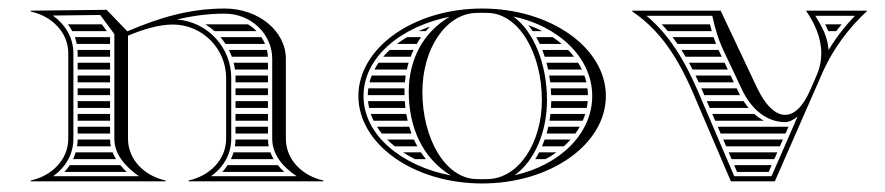

<svg xmlns="http://www.w3.org/2000/svg" viewBox="-20 -425 2075 450"><path d="M561.2 -368H461.3C469 -363.3 476.2 -357.9 482.9 -352H581.3C575.4 -358.1 568.6 -363.5 561.2 -368ZM592.5 -338H496.6C501 -332.9 504.9 -327.6 508.6 -322H601.1C598.7 -327.6 595.9 -333 592.5 -338ZM605.6 -308H516.6C519.1 -302.8 521.4 -297.5 523.4 -292H607.9C607.6 -297.5 606.8 -302.8 605.6 -308ZM608 -202V-218H532V-202ZM608 -188H532V-172H608ZM608 -158H532V-142H608ZM608 -128H532V-112H608ZM608 -278H527.6C528.9 -272.8 529.9 -267.4 530.7 -262H608ZM608 -248H531.9C532 -246 532 -244 532 -242V-232H608ZM609.7 -82C608.7 -87.2 608.1 -92.5 608 -98H532C531.9 -92.6 531.4 -87.2 530.5 -82ZM613.7 -68H527.3C525.7 -62.5 523.6 -57.1 521.2 -52H621.3C618.3 -57.1 615.7 -62.5 613.7 -68ZM631.1 -38H513.5C509.7 -32.3 505.6 -26.9 501.1 -22H646.2C640.7 -27.1 635.6 -32.4 631.1 -38ZM238 -202V-218H162V-202ZM238 -188H162V-172H238ZM238 -158H162V-142H238ZM238 -128H162V-112H238ZM238 -338H155.5C157.4 -332.8 158.8 -327.5 159.9 -322H238ZM238 -308H161.7C161.9 -305.4 162 -302.7 162 -300V-292H238ZM238 -278H162V-262H238ZM238 -248H162V-232H238ZM239.8 -82C238.7 -87.1 238.1 -92.5 238 -98H162C161.9 -92.6 161.4 -87.2 160.5 -82ZM243.9 -68H157.3C155.7 -62.5 153.6 -57.1 151.2 -52H251.9C248.7 -57.1 246 -62.5 243.9 -68ZM261.9 -38H143.5C139.7 -32.3 135.6 -26.9 131 -22H277.1C271.6 -27.2 266.5 -32.5 261.9 -38ZM139.2 -368C143 -362.9 146.4 -357.5 149.3 -352H230.5C226.6 -357.3 222.7 -362.7 218.7 -368ZM140 -100C140 -51 102 -13 52 -2V0H368V-2C318 -13 280 -51 280 -100V-341.4C313 -355.1 350.7 -367.5 385.1 -367.5C454 -367.5 510 -311.3 510 -242V-100C510 -51 472 -13 422 -2V0H738V-2C688 -13 650 -51 650 -100V-287C650 -352.1 585.9 -405 507 -405C424.4 -405 354.8 -384 278.4 -351.6L230 -402L52 -400V-398C102 -387 140 -349 140 -300ZM248 -345.2V-100C248 -63.9 272.7 -35.3 305.5 -12H104.5C133.6 -32.7 152 -63.3 152 -100V-300C152 -337.4 132 -368.7 103.7 -388.6L214.9 -389.9ZM394.8 -379.2C430.8 -388 467.6 -393 507 -393C568.3 -393 618 -345.5 618 -287V-100C618 -63.4 642 -34.1 675.5 -12H474.5C503.6 -32.7 522 -63.3 522 -100V-242C522 -314.5 465.9 -374 394.8 -379.2Z M905.3 -82H958.2C955.3 -87.2 952.6 -92.6 950.2 -98H887.5C893 -92.4 898.9 -87.1 905.3 -82ZM924.6 -68C933.4 -62.3 942.8 -56.9 952.7 -52H978.2C974.1 -57.2 970.2 -62.5 966.6 -68ZM842.6 -188C843.1 -182.6 843.9 -177.3 845.1 -172H930.2C929.6 -177.3 929.1 -182.6 928.7 -188ZM849 -158C850.9 -152.6 853.1 -147.2 855.7 -142H935.5C934.2 -147.3 933.2 -152.6 932.2 -158ZM863.5 -128C866.9 -122.5 870.7 -117.2 874.9 -112H944.5C942.5 -117.2 940.7 -122.6 939.1 -128ZM842 -202H928.1C928 -204.7 928 -207.3 928 -210C928 -212.7 928 -215.3 928.1 -218H843.3C842.5 -212.7 842.1 -207.4 842 -202ZM961 -352H977.9C981 -355.7 984.4 -359.3 987.8 -362.8C978.6 -359.5 969.6 -355.9 961 -352ZM934.1 -338C925.7 -333 917.7 -327.7 910.2 -322H956.7C959.8 -327.5 963.2 -332.8 966.9 -338ZM893.5 -308C888 -302.9 882.9 -297.5 878.1 -292H942.5C944.5 -297.4 946.8 -302.8 949.3 -308ZM867.3 -278C863.8 -272.8 860.5 -267.5 857.6 -262H933.6C934.7 -267.4 936.1 -272.8 937.7 -278ZM851.2 -248C849.1 -242.8 847.4 -237.4 846 -232H929C929.4 -237.4 930.1 -242.7 930.9 -248ZM1250.3 -82H1301.4C1307.1 -87.1 1312.4 -92.4 1317.3 -98H1256.6C1254.6 -92.5 1252.5 -87.2 1250.3 -82ZM1243.6 -68C1240.8 -62.5 1237.7 -57.1 1234.4 -52H1258.9C1267.8 -56.9 1276.2 -62.2 1284.1 -68ZM1272 -188C1272 -182.6 1271.8 -177.3 1271.4 -172H1355.2C1356.3 -177.3 1357 -182.6 1357.5 -188ZM1270.2 -158C1269.6 -152.6 1268.8 -147.3 1267.9 -142H1345.7C1348 -147.2 1350 -152.6 1351.7 -158ZM1265.2 -128C1264 -122.6 1262.6 -117.2 1261.1 -112H1328.5C1332.3 -117.2 1335.7 -122.5 1338.8 -128ZM1271.8 -202H1358C1357.9 -207.4 1357.5 -212.7 1356.8 -218H1270.9C1271.3 -212.7 1271.6 -207.4 1271.8 -202ZM1228.4 -352H1251.1C1240.7 -357.4 1229.6 -362.1 1218.2 -366.1C1221.8 -361.6 1225.2 -356.9 1228.4 -352ZM1236.9 -338C1239.8 -332.8 1242.5 -327.5 1245 -322H1296.5C1289.8 -327.7 1282.7 -333 1275.2 -338ZM1251 -308C1253.1 -302.8 1255 -297.4 1256.7 -292H1325.3C1321.1 -297.5 1316.4 -302.9 1311.5 -308ZM1260.8 -278C1262.2 -272.7 1263.5 -267.4 1264.7 -262H1343.8C1341.2 -267.5 1338.3 -272.8 1335 -278ZM1267.3 -248C1268.2 -242.7 1268.9 -237.4 1269.6 -232H1354.3C1353.1 -237.4 1351.5 -242.8 1349.6 -248ZM1186.1 -14.3C1232.9 -47.5 1262 -115.9 1262 -190C1262 -273.3 1232.1 -350.7 1183.1 -386.3C1287.2 -364.5 1368 -291.4 1368 -200C1368 -109.4 1288.7 -36.7 1186.1 -14.3ZM970 -210C970 -309.7 1024 -392.1 1095 -394.7C1100.3 -394.9 1104.7 -395 1110 -395C1115.3 -395 1119.7 -394.9 1125 -394.7C1196.4 -392.1 1250 -300.4 1250 -190C1250 -90.3 1196 -7.9 1125 -5.3C1119.7 -5.1 1115.3 -5 1110 -5C1104.7 -5 1100.3 -5.1 1095 -5.3C1023.6 -7.9 970 -99.6 970 -210ZM820 -200C820 -86.8 949.9 5 1110 5C1270.1 5 1400 -86.8 1400 -200C1400 -313.2 1270.1 -405 1110 -405C949.9 -405 820 -313.2 820 -200ZM1036.9 -13.7C922.2 -35.5 832 -107.8 832 -200C832 -291.5 920.7 -363.3 1033.9 -385.7C971.1 -349 938 -284.5 938 -210C938 -127.2 969.7 -54.3 1036.9 -13.7Z M1952.5 -368H1914C1916.8 -362.6 1919.3 -357.3 1921.5 -352H1939.9C1944.1 -357.6 1948.4 -363 1952.5 -368ZM1807.9 -82C1810.2 -87.3 1812.5 -92.7 1814.9 -98H1675C1677.3 -92.7 1679.6 -87.3 1681.9 -82ZM1801.8 -68H1687.8L1694.7 -52H1794.7C1797.1 -57.3 1799.4 -62.7 1801.8 -68ZM1788.6 -38H1700.7L1707.5 -22H1781.6C1784 -27.3 1786.3 -32.7 1788.6 -38ZM1828 -128H1662.2L1669 -112H1821C1823.3 -117.3 1825.7 -122.7 1828 -128ZM1636.5 -188 1643.4 -172H1734.6C1730.3 -177 1726.4 -182.4 1722.7 -188ZM1649.3 -158C1651.6 -152.7 1653.9 -147.3 1656.2 -142H1770.2C1762.3 -146.4 1754.9 -151.8 1748 -158ZM1630.7 -202H1714.4C1712.9 -204.8 1711.5 -207.7 1710.1 -210.6C1708.9 -213.1 1707.8 -215.5 1706.6 -218H1623.8C1626.1 -212.7 1628.4 -207.4 1630.7 -202ZM1531 -368C1535.9 -362.8 1540.6 -357.4 1545.1 -352H1648.2C1646.6 -357.3 1645.2 -362.6 1643.9 -368ZM1556.3 -338C1560.3 -332.7 1564.2 -327.4 1567.9 -322H1658.2C1656.2 -327.4 1654.3 -332.7 1652.5 -338ZM1577.1 -308C1580.5 -302.7 1583.7 -297.4 1586.9 -292H1671.6L1667 -301.7C1666 -303.8 1665 -305.9 1664.1 -308ZM1594.8 -278C1597.6 -272.7 1600.4 -267.4 1603.2 -262H1685.8L1678.2 -278ZM1610.1 -248C1612.6 -242.7 1615.1 -237.4 1617.6 -232H1700C1697.5 -237.3 1694.9 -242.7 1692.4 -248ZM1796 0 1903 -244C1931 -311 1971 -361 2012 -399L2011 -400H1869C1889.5 -370.6 1904.9 -336.4 1904.9 -300C1904.9 -283 1901.5 -265.6 1893.8 -248L1879 -214C1861.7 -174.4 1841.1 -155.8 1820.1 -155.8C1797.1 -155.8 1773.7 -178.4 1754 -220L1669 -400H1462V-398C1538 -347 1579 -270 1616 -180L1693 0ZM1849.5 -152.1 1788.2 -12H1700.9L1627.1 -184.6C1594.3 -264.3 1558 -335.5 1495.3 -388H1649.4C1656.1 -358.3 1663 -333.4 1676 -306L1719.1 -214.9C1740.1 -170.5 1775.8 -138.8 1820.1 -138.8C1829.1 -138.8 1840.5 -144.4 1849.5 -152.1ZM1922.1 -308C1919.1 -340.2 1907.2 -361.4 1890.9 -388H1983.7C1962 -365.4 1940.8 -338.9 1922.1 -308Z"/></svg>

Font: SortefaxS02
Style: Medium
Weight: 500
Designer: gluk
Foundry: gluk
Version: Version 0.261